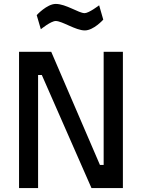

<svg xmlns="http://www.w3.org/2000/svg" viewBox="-20 -958 727 978"><path d="M77 0H174V-576H193L446 0H606V-694H508V-118H489L241 -694H77ZM485 -931C485 -931 433 -891 411 -891C381 -891 316 -938 264 -938C219 -938 167 -881 167 -881L188 -809C188 -809 239 -851 264 -851C297 -851 365 -803 412 -803C457 -803 506 -858 506 -858Z"/></svg>

Font: TitilliumText22L
Style: 600 wt
Weight: 600
Designer: Campivisivi
Foundry: Campivisivi
Version: 1.000